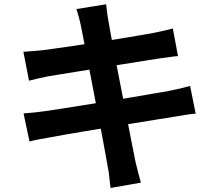

<svg xmlns="http://www.w3.org/2000/svg" viewBox="-20 -833 1040 914"><path d="M364.4 -714Q359.8 -735.7 354.7 -754Q349.5 -772.2 343.7 -789.9L485.2 -812.7Q487 -798.1 489.6 -775.8Q492.2 -753.4 495.8 -735.3Q498.4 -720.9 505 -683.1Q511.6 -645.3 521.8 -591.2Q532 -537.2 544.4 -474.8Q556.7 -412.4 569 -348.7Q581.3 -285.1 592.5 -227.8Q603.6 -170.5 612.3 -126.9Q621.1 -83.3 625.2 -61.7Q630.2 -39.9 637 -13.9Q643.8 12.1 650.8 36.4L506.5 61.8Q502.5 34.1 500.2 8.4Q497.8 -17.3 492.8 -39.3Q489.5 -58.8 482 -100.5Q474.5 -142.3 463.9 -198.3Q453.3 -254.3 440.9 -317.2Q428.6 -380.1 416.8 -443.1Q405 -506.2 394.2 -561.2Q383.5 -616.2 375.7 -656.4Q368 -696.6 364.4 -714ZM91.3 -586.6Q114.7 -588.4 137.8 -589.9Q160.8 -591.4 184.1 -594.1Q205.7 -597.1 246 -602.6Q286.4 -608.1 338 -615.8Q389.6 -623.4 445.1 -632Q500.6 -640.6 552.6 -649.2Q604.6 -657.8 645.5 -664.8Q686.5 -671.8 709.1 -676Q733 -680.8 759 -686.5Q784.9 -692.3 802.8 -697.4L827.2 -566Q811.1 -565 784.2 -561Q757.3 -557.1 734.9 -554.1Q708.3 -550.1 664.6 -543.2Q621 -536.3 568.2 -527.8Q515.4 -519.3 460.3 -510.4Q405.2 -501.5 355 -493.4Q304.9 -485.3 266.8 -479.1Q228.7 -472.9 209.9 -469.7Q186.4 -465.1 165.3 -460.5Q144.1 -456 118.1 -448.9ZM92.1 -293.2Q112 -294.2 142.3 -297.4Q172.5 -300.6 195.6 -304.1Q222.6 -307.9 267.8 -314.9Q313 -321.9 369.5 -331Q426.1 -340.1 486.3 -349.7Q546.4 -359.3 603.2 -369.1Q660 -378.8 707.1 -386.9Q754.3 -395 782.9 -400Q811.9 -405.8 838.6 -412Q865.2 -418.2 885 -423.8L911.5 -291.9Q891.9 -290.9 863.4 -286.3Q834.9 -281.7 806.1 -276.7Q774.2 -271.7 726.1 -264Q677.9 -256.3 620.5 -246.8Q563 -237.3 503.2 -227.8Q443.4 -218.3 388.1 -208.8Q332.9 -199.3 289.1 -191.9Q245.3 -184.5 220 -179.5Q187.8 -174 162.5 -169.2Q137.2 -164.4 120.4 -159.4Z"/></svg>

Font: Noto Sans KR Thin
Style: Regular
Weight: 100
Designer: Ryoko NISHIZUKA 西塚涼子 (kana, bopomofo & ideographs); Paul D. Hunt (Latin, Greek & Cyrillic); Sandoll Communications 산돌커뮤니
Foundry: Adobe
Version: Version 2.004-H2;hotconv 1.0.118;makeotfexe 2.5.65603